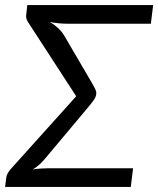

<svg xmlns="http://www.w3.org/2000/svg" viewBox="-27 -736 623 756"><path d="M245.5 -642.5Q223 -642.5 205 -644.2Q187 -646 169.5 -649.5Q188.5 -638 203 -624.2Q217.5 -610.5 227.5 -593L334 -411Q345 -392 349 -383.2Q353 -374.5 352 -366Q351 -356 344.5 -345.5Q338 -335 322 -316L151 -112Q138 -96.5 126.5 -86.5Q115 -76.5 102 -69Q120 -71.5 135.8 -72.5Q151.5 -73.5 165 -73.5H497L488 0H-7L-2.5 -35Q-1.5 -45.5 4.8 -56Q11 -66.5 19 -74.5L273 -357L84 -648Q80 -654 77.5 -661.2Q75 -668.5 76 -675.5L80.5 -716H576L567 -642.5Z"/></svg>

Font: Lato 2
Style: Italic
Weight: 400
Italic angle: -7°
Designer: Lukasz Dziedzic with Adam Twardoch and Botio Nikoltchev
Foundry: tyPoland Lukasz Dziedzic
Version: Version 2.015; 2015-08-06; http://www.latofonts.com/